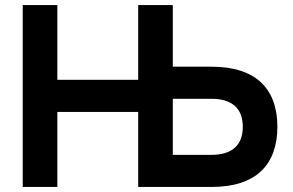

<svg xmlns="http://www.w3.org/2000/svg" viewBox="-20 -740 1158 760"><path d="M70 0V-720H207V-424H527V-720H664V-476H817Q883 -476 932.2 -460Q981.5 -444 1013.8 -413.2Q1046 -382.5 1062 -338.5Q1078 -294.5 1078 -238Q1078 -182 1062 -137.8Q1046 -93.5 1013.8 -62.8Q981.5 -32 932.2 -16Q883 0 817 0H527V-297H207V0ZM816 -127Q878 -127 909.5 -155.2Q941 -183.5 941 -238Q941 -292.5 909.5 -320.8Q878 -349 816 -349H664V-127Z"/></svg>

Font: Vela Sans ExtBd
Style: Regular
Weight: 800
Designer: Principal design: Mikhail Sharanda - project Manrope.
Design modification: Ravid Balaliev
Foundry: Mikhail Sharanda
Version: Version 1.001